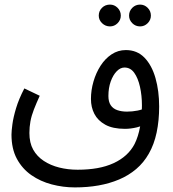

<svg xmlns="http://www.w3.org/2000/svg" viewBox="-20 -628 753 836"><path d="M306 188Q255 188 205.5 175Q156 162 116.5 134.5Q77 107 53.5 63.5Q30 20 30 -42Q30 -57 34 -87Q38 -117 50 -157Q62 -197 86 -243L153 -211Q138 -178 127.5 -151Q117 -124 112.5 -99.5Q108 -75 108 -49Q108 -6 124.5 23.5Q141 53 170.5 72.5Q200 92 238 101.5Q276 111 318 111Q365 111 404 104Q443 97 474.5 82.5Q506 68 529 47Q552 26 566 -1Q582 -33 590 -76.5Q598 -120 598 -169Q598 -212 589.5 -250Q581 -288 564.5 -311Q548 -334 522 -334Q504 -334 488 -317.5Q472 -301 462 -273Q452 -245 452 -210Q452 -185 462 -170Q472 -155 490.5 -148.5Q509 -142 533 -142Q556 -142 579 -146.5Q602 -151 618 -161L622 -96Q603 -80 576 -73.5Q549 -67 524 -67Q471 -67 438.5 -85Q406 -103 391 -132Q376 -161 376 -197Q376 -235 387 -273Q398 -311 418 -342Q438 -373 466 -391.5Q494 -410 528 -410Q577 -410 609 -377Q641 -344 657 -288Q673 -232 673 -164Q673 -103 662 -51Q651 1 628 41Q606 80 573 108Q540 136 498.5 153.5Q457 171 409 179.5Q361 188 306 188ZM590 -513Q570 -513 556 -527Q542 -541 542 -560Q542 -580 556 -594Q570 -608 590 -608Q609 -608 623 -594Q637 -580 637 -560Q637 -541 623 -527Q609 -513 590 -513ZM459 -513Q439 -513 424.5 -527Q410 -541 410 -560Q410 -580 424 -594Q438 -608 459 -608Q478 -608 492 -594Q506 -580 506 -560Q506 -541 492 -527Q478 -513 459 -513Z"/></svg>

Font: Noto Sans Arabic Condensed
Style: Regular
Weight: 400
Width: 3
Designer: Monotype Design Team, Nadine Chahine, Nizar Qandah and Khaled Hosny
Foundry: Monotype Imaging Inc.
Version: Version 2.012